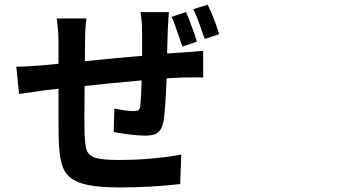

<svg xmlns="http://www.w3.org/2000/svg" viewBox="-20 -783 1540 832"><path d="M502 29.3Q413.1 29.3 361.3 18.6Q308.6 7.8 281.2 -16.6Q254.9 -39.1 245.1 -82Q236.3 -116.2 234.4 -182.6Q233.4 -221.7 233.4 -398.4L171.9 -391.6Q160.2 -389.6 127 -384.8Q76.2 -377.9 62.5 -376L50.8 -494.1Q95.7 -494.1 164.1 -500L233.4 -506.8V-600.6Q233.4 -651.4 225.6 -703.1H354.5Q348.6 -658.2 348.6 -607.4Q348.6 -554.7 347.7 -517.6Q506.8 -534.2 595.7 -541V-645.5Q595.7 -689.5 588.9 -730.5H711.9Q710 -713.9 707 -651.4Q706.1 -608.4 704.1 -550.8Q706.1 -550.8 710.9 -551.8Q753.9 -554.7 772.5 -555.7Q780.3 -556.6 797.9 -557.6Q841.8 -560.5 860.4 -562.5V-447.3Q849.6 -448.2 800.8 -447.3Q779.3 -447.3 771.5 -447.3Q766.6 -447.3 756.8 -446.3Q721.7 -445.3 702.1 -443.4Q696.3 -301.8 688.5 -256.8Q681.6 -221.7 663.1 -208Q646.5 -195.3 609.4 -195.3Q558.6 -195.3 472.7 -210.9L475.6 -312.5Q527.3 -301.8 558.6 -301.8Q573.2 -301.8 579.6 -305.7Q585.9 -309.6 587.9 -322.3Q591.8 -360.4 593.8 -434.6Q468.8 -423.8 346.7 -410.2Q344.7 -240.2 346.7 -201.2Q348.6 -150.4 355.5 -131.8Q365.2 -107.4 395.5 -98.6Q424.8 -89.8 494.1 -89.8Q639.6 -89.8 765.6 -113.3L760.7 14.6Q628.9 29.3 502 29.3ZM770.5 -581.1Q767.6 -589.8 760.7 -609.4Q737.3 -680.7 723.6 -710L786.1 -730.5Q787.1 -728.5 789.1 -723.6Q804.7 -686.5 811.5 -666Q826.2 -628.9 833 -602.5ZM867.2 -614.3Q854.5 -651.4 843.8 -679.7Q830.1 -718.8 817.4 -743.2L879.9 -762.7Q910.2 -700.2 929.7 -634.8Z"/></svg>

Font: Bpmf GenSeki Gothic B
Style: B
Weight: 700
Foundry: But Ko
Version: Version 1.320